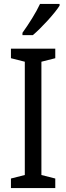

<svg xmlns="http://www.w3.org/2000/svg" viewBox="-20 -963 340 983"><path d="M285 -934V-943H185C164 -898 130 -844 95 -795V-783H148C191 -819 260 -894 285 -934ZM263 0V-49L192 -67V-647L263 -665V-714H36V-665L107 -647V-67L36 -49V0Z"/></svg>

Font: Noto Sans Sinhala Condensed
Style: Regular
Weight: 400
Width: 3
Designer: Jelle Bosma - Monotype Design Team
Foundry: Monotype Imaging Inc.
Version: Version 2.006